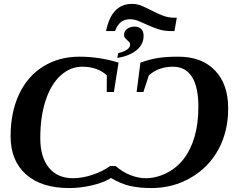

<svg xmlns="http://www.w3.org/2000/svg" viewBox="-20 -952 1221 982"><path d="M522.5 -793Q550.3 -932.1 654.8 -932.1Q682.6 -932.1 707.5 -921.1Q732.4 -910.2 758.3 -896.7Q784.2 -883.3 812.3 -872.3Q840.3 -861.3 874.5 -861.3H884.3L872.1 -793H856Q819.3 -793 790.5 -802.5Q761.7 -812 737.1 -823.2Q712.4 -834.5 690.2 -844Q668 -853.5 644.5 -853.5Q616.7 -853.5 598.4 -839.1Q580.1 -824.7 568.4 -793ZM714.4 -769Q714.4 -725.1 679 -695.8Q643.6 -666.5 580.1 -655.3L584.5 -680.2Q645.5 -694.8 645.5 -724.6Q645.5 -731.9 640.6 -737.1Q635.7 -742.2 629.9 -747.3Q624 -752.4 619.1 -758.3Q614.3 -764.2 614.3 -773.9Q614.3 -792 629.9 -804Q645.5 -815.9 669.9 -815.9Q689 -815.9 701.7 -804.2Q714.4 -792.5 714.4 -769ZM571.3 -103Q608.4 -70.8 648.7 -55.7Q689 -40.5 724.1 -40.5Q779.3 -40.5 831.8 -66.9Q884.3 -93.3 919.9 -139.6Q955.6 -186 975.1 -252.9Q994.6 -319.8 994.6 -405.8Q994.6 -507.3 961.7 -559.1Q928.7 -610.8 864.3 -610.8Q791 -610.8 741.2 -566.4L713.4 -481.4H678.7L698.2 -631.8Q751.5 -650.4 792.5 -656.2Q833.5 -662.1 892.6 -662.1Q1011.7 -662.1 1079.3 -592Q1147 -522 1147 -397.5Q1147 -279.8 1097.4 -188.2Q1047.9 -96.7 956.5 -43.5Q865.2 9.8 754.9 9.8Q693.8 9.8 646.5 -0.7Q599.1 -11.2 547.9 -41.5Q505.9 -16.6 447.8 -3.4Q389.6 9.8 333.5 9.8Q191.4 9.8 112.8 -60.3Q34.2 -130.4 34.2 -255.4Q34.2 -378.4 77.9 -470.7Q121.6 -563 201.9 -612.5Q282.2 -662.1 386.2 -662.1Q488.3 -662.1 586.4 -631.8L562.5 -481.4H525.9L526.4 -566.4Q479 -610.8 400.9 -610.8Q339.4 -610.8 289.8 -565.7Q240.2 -520.5 213.1 -437.5Q186 -354.5 186 -245.6Q186 -148.4 230 -94.5Q273.9 -40.5 353.5 -40.5Q401.4 -40.5 453.6 -58.1Q505.9 -75.7 543.5 -103Z"/></svg>

Font: Liberation Serif
Style: Bold Italic
Weight: 700
Italic angle: -16.333°
Designer: Steve Matteson
Foundry: Ascender Corporation
Version: Version 2.1.5